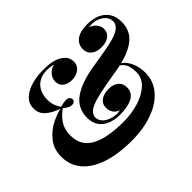

<svg xmlns="http://www.w3.org/2000/svg" viewBox="-151 -974 1240 1240"><g transform="rotate(-45 469.0 -354.0)"><path d="M733.9 -389.2Q764.6 -368.2 783 -327.1Q801.3 -286.1 801.3 -234.9Q801.3 -160.2 753.7 -103.8Q706.1 -47.4 621.6 -16.6Q537.1 14.2 429.7 14.2Q304.2 14.2 215.1 -15.9Q126 -45.9 79.3 -102.1Q32.7 -158.2 32.7 -234.9Q32.7 -304.2 70.6 -351.6Q108.4 -398.9 156.7 -423.6Q205.1 -448.2 247.6 -458Q192.4 -478 159.4 -506.6Q126.5 -535.2 126.5 -582Q126.5 -628.9 159.9 -658.7Q193.4 -688.5 243.4 -701.7Q293.5 -714.8 345.7 -714.8Q382.3 -714.8 405.3 -711.7Q428.2 -708.5 449.7 -701.2Q480.5 -690.4 502.9 -668.7Q525.4 -647 525.4 -611.8Q525.4 -589.4 513.2 -572.3Q501 -555.2 480.2 -545.7Q459.5 -536.1 434.6 -536.1Q396.5 -536.1 372.6 -554Q348.6 -571.8 348.6 -606Q348.6 -634.3 368.2 -657.7Q387.7 -681.2 419.4 -689Q397 -696.8 360.4 -696.8Q323.7 -696.8 294.2 -681.4Q264.6 -666 247.1 -634.8Q229.5 -603.5 229.5 -558.1Q229.5 -505.9 260.7 -463.9Q293 -473.1 312.5 -473.1Q330.1 -473.1 338.9 -465.1Q347.7 -457 347.7 -443.8Q347.7 -434.1 339.4 -428Q331.1 -421.9 319.3 -421.9Q293.9 -421.9 261.7 -450.2Q217.8 -418.5 194.6 -381.3Q171.4 -344.2 171.4 -290Q171.4 -196.3 249 -153.1Q326.7 -109.9 478.5 -109.9Q546.9 -109.9 612.3 -128.9Q677.7 -147.9 720.2 -186Q762.7 -224.1 762.7 -277.8Q762.7 -309.1 754.9 -336.4Q747.1 -363.8 717.8 -385.3Q678.7 -377 650.4 -373Q606 -366.2 578.6 -360.8Q503.4 -347.2 458.5 -334.2Q413.6 -321.3 390.6 -303Q367.7 -284.7 367.7 -257.8Q367.7 -234.4 384.8 -215.8Q401.9 -197.3 429.2 -187Q456.5 -176.8 486.3 -176.8Q493.2 -176.8 513.7 -179.2Q485.4 -189.5 472.9 -209.5Q460.4 -229.5 460.4 -253.9Q460.4 -289.6 487.5 -309.3Q514.6 -329.1 557.6 -329.1Q601.6 -329.1 626 -308.3Q650.4 -287.6 650.4 -252Q650.4 -204.1 609.1 -181.2Q567.9 -158.2 493.7 -158.2Q445.3 -158.2 408 -173.6Q370.6 -189 349.6 -219.5Q328.6 -250 328.6 -293.9Q328.6 -384.8 400.6 -433.8Q472.7 -482.9 608.4 -502.9Q621.1 -504.4 650.9 -509.8Q673.3 -514.2 695.3 -517.1Q759.8 -527.8 801 -539.8Q842.3 -551.8 865.5 -570.6Q888.7 -589.4 888.7 -618.2Q888.7 -643.1 872.3 -662.1Q856 -681.2 830.3 -691.7Q804.7 -702.1 777.3 -702.1Q766.1 -702.1 750.5 -700.2Q780.3 -689.5 796.4 -668.5Q812.5 -647.5 812.5 -625Q812.5 -589.4 786.4 -570.1Q760.3 -550.8 717.3 -550.8Q673.3 -550.8 647.9 -571.8Q622.6 -592.8 622.6 -627.9Q622.6 -670.9 656.2 -696.5Q689.9 -722.2 757.3 -722.2Q808.1 -722.2 845.9 -705.1Q883.8 -688 904.5 -655.3Q925.3 -622.6 925.3 -577.1Q925.3 -502 877.2 -457.5Q829.1 -413.1 733.9 -389.2Z"/></g></svg>

Font: TypoPRO Playfair Display
Style: Regular
Weight: 900
Designer: Claus Eggers Sørensen
Foundry: Claus Eggers Sørensen
Version: Version 1.004;PS 001.004;hotconv 1.0.70;makeotf.lib2.5.58329